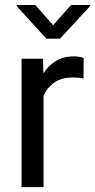

<svg xmlns="http://www.w3.org/2000/svg" viewBox="-20 -770 391 790"><path d="M324.2 -531.2 323.7 -447.3Q303.7 -451.2 279.8 -451.2Q233.4 -451.2 203.6 -430.4Q173.8 -409.7 159.2 -375V0H68.8V-528.3H156.7L158.7 -467.8Q178.7 -500 209.7 -519Q240.7 -538.1 284.2 -538.1Q293.9 -538.1 306.6 -535.9Q319.3 -533.7 324.2 -531.2ZM125 -749.5 198.7 -666.5 272.5 -749.5H350.6V-744.6L226.6 -610.8H170.9L48.8 -744.6V-749.5Z"/></svg>

Font: Vazirmatn RD
Style: Regular
Weight: 400
Designer: Saber Rastikerdar
Foundry: Saber Rastikerdar
Version: Version 32.102